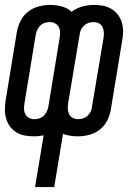

<svg xmlns="http://www.w3.org/2000/svg" viewBox="-24 -548 544 783"><path d="M119 215 154 4Q144 6 134 7Q124 8 115 8Q115 8 115 8Q115 8 115 8Q95 8 76.5 4.5Q58 1 42.5 -8.5Q27 -18 16.5 -32.5Q6 -47 1 -64.5Q-4 -82 -4 -101Q-4 -120 -1 -139L45 -419Q49 -442 60.5 -464Q72 -486 91.5 -501Q111 -516 134.5 -522Q158 -528 180 -528Q180 -528 180.5 -528Q181 -528 181 -528Q205 -528 228.5 -521.5Q252 -515 268 -500Q288 -515 312 -521.5Q336 -528 359 -528Q359 -528 359 -528Q359 -528 359 -528Q378 -528 396.5 -524.5Q415 -521 430.5 -511.5Q446 -502 457 -487.5Q468 -473 473 -455.5Q478 -438 478 -419Q478 -400 474 -381L428 -101Q424 -78 413 -56Q402 -34 382.5 -19Q363 -4 339.5 2Q316 8 293 8Q293 8 293 8Q293 8 293 8Q277 8 262 5.5Q247 3 233 -2L197 215ZM116 -62Q126 -62 136 -65Q146 -68 154 -75.5Q162 -83 166.5 -92.5Q171 -102 173 -112L219 -392Q221 -404 221 -415.5Q221 -427 216 -437Q211 -447 201 -452.5Q191 -458 180 -458Q170 -458 159.5 -455Q149 -452 141 -444.5Q133 -437 128.5 -427.5Q124 -418 122 -408L76 -128Q74 -116 74 -104.5Q74 -93 79 -83Q84 -73 94 -67.5Q104 -62 116 -62ZM294 -62Q304 -62 314 -65Q324 -68 332.5 -75.5Q341 -83 345.5 -92.5Q350 -102 351 -112L398 -392Q400 -404 399.5 -415.5Q399 -427 394.5 -437Q390 -447 380 -452.5Q370 -458 358 -458Q348 -458 338 -455Q328 -452 319.5 -444.5Q311 -437 306.5 -427.5Q302 -418 301 -408L254 -128Q252 -116 252.5 -104.5Q253 -93 257.5 -83Q262 -73 272 -67.5Q282 -62 294 -62Z"/></svg>

Font: Iosevka SS04 Oblique
Style: Regular
Weight: 400
Italic angle: -9°
Monospace: yes
Designer: Belleve Invis
Foundry: Belleve Invis
Version: Version 19.0.0; ttfautohint (v1.8.4)